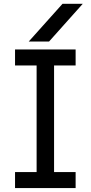

<svg xmlns="http://www.w3.org/2000/svg" viewBox="-20 -958 462 978"><path d="M126.5 -746.6 298.3 -938.5H401.4L230 -746.6ZM56.6 0V-81.5H166.5V-624.5H56.6V-706.1H365.2V-624.5H255.4V-81.5H365.2V0Z"/></svg>

Font: Kay Pho Du SemiBold
Style: Regular
Weight: 600
Designer: Victor Gaultney, Khu Oo Reh
Foundry: SIL International
Version: Version 3.000